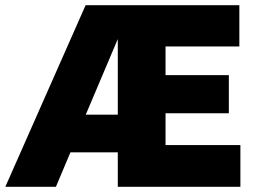

<svg xmlns="http://www.w3.org/2000/svg" viewBox="-66 -720 1000 740"><path d="M-45.5 0 264 -700H856.5V-541H572V-430.5H816V-283.5H572V-161H860.5V0H388V-133H205.5L149.5 0ZM264.5 -278H388V-569.5Z"/></svg>

Font: Geologica ExtraBold
Style: Regular
Weight: 800
Designer: Sindre Bremnes, Frode Helland
Foundry: Monokrom Skriftforlag AS
Version: Version 1.010;gftools[0.9.28]